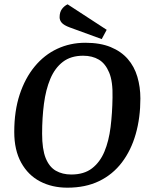

<svg xmlns="http://www.w3.org/2000/svg" viewBox="-20 -858 693 889"><path d="M292 11Q221 11 165.5 -18Q110 -47 78 -105Q46 -163 46 -247Q46 -344 71 -420Q96 -496 140.5 -550Q185 -604 245 -632Q305 -660 375 -660Q444 -660 492.5 -640Q541 -620 571.5 -585Q602 -550 616 -502.5Q630 -455 630 -402Q630 -313 608.5 -237.5Q587 -162 544.5 -106Q502 -50 439 -19.5Q376 11 292 11ZM310 -50Q369 -50 406 -78.5Q443 -107 463.5 -156Q484 -205 492 -269.5Q500 -334 501 -406Q503 -480 485.5 -522Q468 -564 437.5 -582Q407 -600 365 -600Q308 -600 271 -571.5Q234 -543 213 -493Q192 -443 183.5 -377.5Q175 -312 175 -239Q175 -167 191.5 -126Q208 -85 238.5 -67.5Q269 -50 310 -50ZM451 -677 303 -731Q276 -741 266 -752.5Q256 -764 256 -778Q256 -802 267 -816.5Q278 -831 293 -838L474 -720Z"/></svg>

Font: Faustina SemiBold
Style: Italic
Weight: 600
Italic angle: -8°
Designer: Alfonso Garcia
Foundry: http://www.omnibus-type.com
Version: Version 1.200